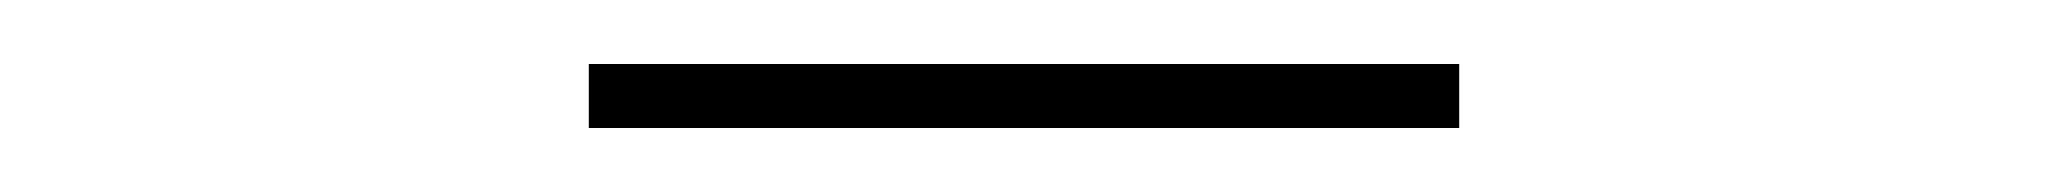

<svg xmlns="http://www.w3.org/2000/svg" viewBox="-20 -692 640 60"><path d="M164 -652V-672H436V-652Z"/></svg>

Font: Montserrat Thin Thin
Style: Regular
Weight: 250
Version: Version 9.000